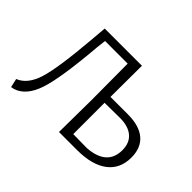

<svg xmlns="http://www.w3.org/2000/svg" viewBox="-101 -637 828 828"><g transform="rotate(45 313.5 -223.0)"><path d="M27 9 18 -31Q68 -51 90 -122Q112 -193 128 -383L134 -455H361L360 -264H466Q536 -264 572.5 -233Q609 -202 609 -143Q609 -74 560 -37Q511 0 420 0H310L312 -195L311 -418H173L168 -375Q151 -171 124.5 -91.5Q98 -12 42 6ZM360 -198V-37L446 -36Q559 -45 559 -138Q559 -182 531.5 -205.5Q504 -229 453 -229L360 -228Z"/></g></svg>

Font: Alegreya Sans SC Light
Style: Regular
Weight: 300
Designer: Juan Pablo del Peral
Foundry: Huerta Tipografica
Version: Version 2.007